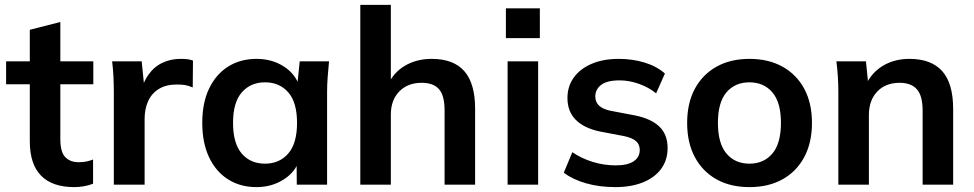

<svg xmlns="http://www.w3.org/2000/svg" viewBox="-20 -756 3987 786"><path d="M284 10Q194 10 148 -37Q102 -84 102 -178V-411H5V-505H102V-634L227 -666V-505H362V-411H227V-186Q227 -134 247 -113Q267 -92 302 -92Q321 -92 334.5 -95Q348 -98 361 -103V-4Q344 3 323.5 6.5Q303 10 284 10Z M446 0V-376Q446 -408 444.5 -441Q443 -474 439 -505H560L574 -367H554Q564 -417 587.5 -450Q611 -483 645 -499Q679 -515 719 -515Q737 -515 748 -513.5Q759 -512 770 -508L769 -398Q750 -406 736.5 -408Q723 -410 703 -410Q660 -410 630.5 -392Q601 -374 586.5 -342Q572 -310 572 -269V0Z M1030 10Q964 10 914 -21.5Q864 -53 836 -112Q808 -171 808 -253Q808 -335 836 -393.5Q864 -452 914 -483.5Q964 -515 1030 -515Q1094 -515 1142.5 -483.5Q1191 -452 1207 -399H1196L1207 -505H1327Q1324 -474 1321.5 -442Q1319 -410 1319 -379V0H1195L1194 -104H1206Q1190 -52 1141 -21Q1092 10 1030 10ZM1065 -86Q1124 -86 1160 -127.5Q1196 -169 1196 -253Q1196 -337 1160 -378Q1124 -419 1065 -419Q1006 -419 970 -378Q934 -337 934 -253Q934 -169 969.5 -127.5Q1005 -86 1065 -86Z M1455 0V-736H1580V-404H1566Q1589 -458 1637 -486.5Q1685 -515 1747 -515Q1837 -515 1881 -464.5Q1925 -414 1925 -311V0H1800V-305Q1800 -364 1777.5 -390.5Q1755 -417 1706 -417Q1649 -417 1614.5 -381.5Q1580 -346 1580 -287V0Z M2058 0V-505H2183V0ZM2051 -600V-722H2190V-600Z M2499 10Q2434 10 2379.5 -5.5Q2325 -21 2288 -49L2323 -133Q2361 -107 2407 -93Q2453 -79 2500 -79Q2550 -79 2574.5 -96Q2599 -113 2599 -142Q2599 -165 2583.5 -178.5Q2568 -192 2534 -199L2434 -218Q2370 -232 2336.5 -266Q2303 -300 2303 -355Q2303 -402 2328.5 -438Q2354 -474 2401.5 -494.5Q2449 -515 2513 -515Q2569 -515 2618.5 -500Q2668 -485 2702 -455L2666 -374Q2635 -399 2595 -413Q2555 -427 2517 -427Q2465 -427 2441 -408.5Q2417 -390 2417 -361Q2417 -339 2431.5 -324.5Q2446 -310 2477 -303L2577 -284Q2644 -271 2678.5 -238.5Q2713 -206 2713 -150Q2713 -100 2686 -64Q2659 -28 2611 -9Q2563 10 2499 10Z M3048.1 10Q2970 10 2913 -22Q2856 -54 2824.5 -112.8Q2793 -171.7 2793 -252.8Q2793 -334 2824.5 -392.5Q2856 -451 2913.2 -483Q2970.4 -515 3048.2 -515Q3126 -515 3183.5 -483Q3241 -451 3272.5 -392.4Q3304 -333.7 3304 -252.9Q3304 -172 3272.5 -113Q3241 -54 3183.6 -22Q3126.2 10 3048.1 10ZM3047.9 -86Q3107 -86 3142 -127.5Q3177 -169 3177 -253Q3177 -337 3141.8 -378Q3106.7 -419 3047.8 -419Q2989 -419 2954 -378Q2919 -337 2919 -253Q2919 -169 2953.9 -127.5Q2988.9 -86 3047.9 -86Z M3412 0V-379Q3412 -410 3410 -442Q3408 -474 3404 -505H3525L3535 -405H3523Q3547 -458 3594 -486.5Q3641 -515 3703 -515Q3792 -515 3837 -465Q3882 -415 3882 -309V0H3757V-303Q3757 -364 3733.5 -390.5Q3710 -417 3663 -417Q3605 -417 3571 -381Q3537 -345 3537 -285V0Z"/></svg>

Font: Mulish ExtraLight
Style: Regular
Weight: 200
Designer: Vernon Adams
Foundry: Vernon Adams
Version: Version 3.603